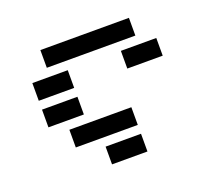

<svg xmlns="http://www.w3.org/2000/svg" viewBox="-116 -839 1111 995"><g transform="rotate(-20 439.5 -342.0)"><path d="M195.3 -585.9V-683.6H683.6V-585.9ZM585.9 -439.5V-537.1H781.2V-439.5ZM293 -537.1V-439.5H97.7V-537.1ZM293 -390.6V-293H97.7V-390.6ZM195.3 -146.5V-244.1H537.1V-146.5ZM537.1 -97.7V0H341.8V-97.7Z"/></g></svg>

Font: Trigram
Style: Regular
Weight: 400
Designer: GGBotNet
Foundry: GGBotNet
Version: 1.05